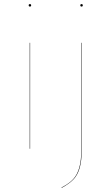

<svg xmlns="http://www.w3.org/2000/svg" viewBox="-20 -726 544 937"><path d="M127 0H125V-517H127ZM132 -700Q132 -694 126 -694Q120 -694 120 -700Q120 -706 126 -706Q132 -706 132 -700ZM379 -1Q379 58 369 93Q359 128 338.5 149.5Q318 171 281 191L280 189Q317 170 337 148.5Q357 127 367 92Q377 57 377 -1V-517H379ZM384 -700Q384 -694 378 -694Q372 -694 372 -700Q372 -706 378 -706Q384 -706 384 -700Z"/></svg>

Font: FiraGO Two
Style: Regular
Weight: 100
Designer: bBox Type
Foundry: bBox Type GmbH
Version: Version 1.001